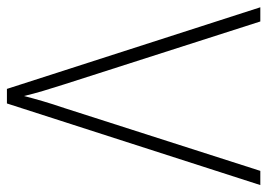

<svg xmlns="http://www.w3.org/2000/svg" viewBox="-126 -628 754 541"><g transform="rotate(90 250.5 -357.0)"><path d="M501 -714H461L284 -162C269 -118 259 -83 250 -48C242 -83 230 -121 217 -162L40 -714H0L230 0H271Z"/></g></svg>

Font: Noto Sans Thai Looped SemiCondensed ExtraLight
Style: Regular
Weight: 200
Width: 4
Designer: Sasikarn Vongin, Ben Mitchell
Foundry: The Fontpad Ltd
Version: Version 1.001